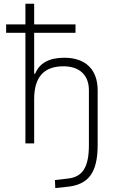

<svg xmlns="http://www.w3.org/2000/svg" viewBox="-20 -752 626 1007"><path d="M113.3 0H159.2V-232.4C159.2 -347.7 210.4 -404.3 312.5 -404.3C396.5 -404.3 446.3 -358.9 446.3 -278.3V8.8C446.3 124 413.6 177.2 334.5 184.6L268.1 192.4L270 234.4L324.7 228.5C442.9 219.2 492.2 156.2 492.2 7.8V-278.3C492.2 -387.2 428.7 -449.2 317.4 -449.2C238.3 -449.2 187 -421.4 164.1 -365.2H159.2V-580.1H376V-624H159.2V-732.4H113.3V-624H12.2V-580.1H113.3Z"/></svg>

Font: Cascadia Mono PL ExtraLight
Style: Regular
Weight: 200
Monospace: yes
Designer: Aaron Bell
Foundry: Saja Typeworks
Version: Version 2404.023